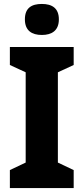

<svg xmlns="http://www.w3.org/2000/svg" viewBox="-20 -952 423 972"><path d="M192 -932C140 -932 106 -912 106 -854C106 -797 141 -775 192 -775C242 -775 278 -797 278 -854C278 -911 243 -932 192 -932ZM353 0V-91L273 -129V-586L353 -623V-714H30V-623L110 -586V-129L30 -91V0Z"/></svg>

Font: Noto Sans Gujarati UI SemiCondensed ExtraBold
Style: Regular
Weight: 800
Width: 4
Designer: Jelle Bosma - Monotype Design Team, Universal Thirst
Foundry: Monotype Imaging Inc.
Version: Version 2.106